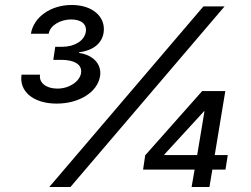

<svg xmlns="http://www.w3.org/2000/svg" viewBox="-20 -753 1009 773"><path d="M382.8 -446C390.6 -494.3 355.1 -532 298.3 -539.8V-542.6C351.6 -549 389.9 -576 397 -620.7C407 -682.5 355.8 -733 268.5 -733C185.4 -733 115.8 -685.4 104.4 -617.2H176.1C181.1 -650.6 223 -674.7 266.3 -674.7C305.4 -674.7 331 -657 325.3 -623.6C318.9 -588.1 279.1 -564.6 230.8 -564.6H202.4L194.6 -512.1H226.6C279.8 -512.1 312.5 -492.9 306.1 -457.4C300.4 -426.1 260.7 -396.3 210.9 -396.3C166.2 -396.3 135.7 -419.7 141.3 -452.4H66.8C56.1 -385.7 113.6 -335.9 208.1 -335.9C298.3 -335.9 372.2 -381.4 382.8 -446ZM799 -727.3 178.3 0H263.5L884.2 -727.3ZM897 -128.6H844.5L887.1 -386.4H794L564.6 -127.8L556.1 -70.3H763.5L751.4 0H823.2L834.9 -70.3H887.8ZM642 -131.4 801.8 -305.4H803.3L773.8 -128.6H641.3Z"/></svg>

Font: TID UI
Style: Italic
Weight: 400
Italic angle: -9.39999°
Designer: The TID Project Authors
Foundry: Bakken & Bæck
Version: Version 1.001;hotconv 1.0.109;makeotfexe 2.5.65596